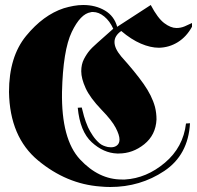

<svg xmlns="http://www.w3.org/2000/svg" viewBox="-20 -737 788 768"><path d="M449 -630 583 -717Q611 -664 637 -644.5Q663 -625 686 -625Q703 -625 718.5 -631.5Q734 -638 748 -645V-630Q726 -590 691.5 -568.5Q657 -547 616 -546Q582 -546 543.5 -562.5Q505 -579 465 -613Q452 -604 445 -593Q438 -582 438 -569Q438 -556 444.5 -542Q451 -528 465 -511Q520 -450 554 -402Q588 -354 600 -309Q603 -297 604.5 -284.5Q606 -272 606 -259Q603 -197 557 -160Q511 -123 455 -123H448Q394 -125 347 -168Q300 -211 291 -306L307 -307Q310 -293 316 -272Q322 -251 332 -228Q340 -211 351.5 -194Q363 -177 378 -164Q385 -158 393.5 -154.5Q402 -151 411 -149Q413 -149 416 -148.5Q419 -148 422 -148Q437 -147 447.5 -155Q458 -163 458 -179Q458 -197 442.5 -226.5Q427 -256 386 -298Q340 -346 322.5 -384.5Q305 -423 305 -452Q305 -480 316 -501Q327 -522 340 -537Q349 -547 357 -554Q365 -561 370 -566L433 -622Q419 -653 397 -671Q375 -689 352 -689H347Q345 -689 343 -688Q302 -682 267 -609Q232 -536 228 -369Q225 -180 300 -99.5Q375 -19 467 -19H480Q566 -24 639.5 -86Q713 -148 724 -243L740 -244Q733 -117 637 -53Q541 11 421 11Q411 11 401 10.5Q391 10 381 9Q246 -1 132.5 -95Q19 -189 16 -369Q16 -510 84.5 -593.5Q153 -677 235 -704Q255 -710 274.5 -713.5Q294 -717 313 -717Q362 -717 399.5 -695Q437 -673 449 -629Z"/></svg>

Font: Fette UNZ Fraktur
Style: Regular
Weight: 900
Foundry: UNZ1 Extensions by Catfonts.de
Version: Version 0.000 2012 initial release